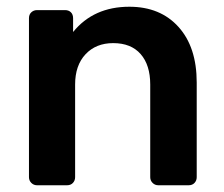

<svg xmlns="http://www.w3.org/2000/svg" viewBox="-20 -550 665 570"><path d="M90 0Q80 0 73 -7Q66 -14 66 -24V-496Q66 -507 73 -513.5Q80 -520 90 -520H173Q184 -520 190.5 -513.5Q197 -507 197 -496V-455Q258 -530 364 -530Q456 -530 510 -470Q564 -410 564 -305V-24Q564 -14 557.5 -7Q551 0 540 0H450Q440 0 433 -7Q426 -14 426 -24V-299Q426 -357 397.5 -389.5Q369 -422 316 -422Q265 -422 234 -389Q203 -356 203 -299V-24Q203 -14 196.5 -7Q190 0 179 0Z"/></svg>

Font: Rubik AZ
Style: Regular
Weight: 500
Designer: Hubert and Fischer
Foundry: Hubert & Fischer
Version: Version 2.000